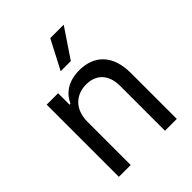

<svg xmlns="http://www.w3.org/2000/svg" viewBox="-219 -905 1026 1026"><g transform="rotate(-45 294.0 -391.5)"><path d="M164.8 -327.1C164.8 -420.1 222.3 -473 301.1 -473C377.5 -473 423.7 -423.3 423.7 -339.1V0H513.1V-346.6C513.1 -484.7 438.9 -552.6 328.1 -552.6C245.7 -552.6 194.2 -515.3 168.7 -459.2H161.6V-545.5H75.3V0H164.8ZM254.6 -619H331.3L441.8 -783.4H340.2Z"/></g></svg>

Font: Margiela Sans Text
Style: Regular
Weight: 400
Designer: Stefan Endress, Andreas Faust
Version: Version 1.100;FEAKit 1.0